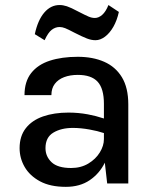

<svg xmlns="http://www.w3.org/2000/svg" viewBox="-20 -730 614 764"><path d="M58 0ZM397 -83.5V-82.5Q376 -39.5 337 -13Q298 13.5 242 13.5Q180 13.5 139.2 -8.5Q98.5 -30.5 78.2 -65.5Q58 -100.5 58 -140.5Q58 -188.5 82.8 -220Q107.5 -251.5 151.5 -266.8Q195.5 -282 252.5 -282Q291.5 -282 329.5 -275Q362 -269 393.5 -258.5V-317Q393.5 -377.5 368.5 -404.8Q343.5 -432 289.5 -432Q259 -432 235.2 -423Q211.5 -414 198 -396.2Q184.5 -378.5 184.5 -351.5H77.5Q77.5 -405.5 104 -439.2Q130.5 -473 178.2 -488.5Q226 -504 289.5 -504Q349.5 -504 394.5 -484.2Q439.5 -464.5 465 -422.8Q490.5 -381 490.5 -314.5V0H406.5ZM393.5 -200.5Q368 -209 337 -214.5Q301 -221 270 -221Q223.5 -221 192.2 -202.2Q161 -183.5 161 -140.5Q161 -107.5 185.2 -84.5Q209.5 -61.5 263 -61.5Q302 -61.5 331.5 -79.2Q361 -97 377.2 -123.5Q393.5 -150 393.5 -176.5ZM157.5 -570 118.5 -594Q130.5 -650 156.2 -680Q182 -710 217 -710Q231 -710 246.2 -705Q261.5 -700 291.5 -684Q320.5 -669 333 -663.8Q345.5 -658.5 357.5 -658.5Q372.5 -658.5 386.8 -671Q401 -683.5 411.5 -710L453 -682.5Q445.5 -648.5 431 -623.2Q416.5 -598 397.8 -584Q379 -570 360 -570Q343.5 -570 326 -576.8Q308.5 -583.5 277 -599.5Q250.5 -613.5 239 -618Q227.5 -622.5 217 -622.5Q200.5 -622.5 186 -611.5Q171.5 -600.5 157.5 -570Z"/></svg>

Font: Betinya Sans Medium
Style: Regular
Weight: 500
Designer: Jonathan Pinhorn
Version: Version 2.001;December 9, 2019;FontCreator 12.0.0.2547 64-bi